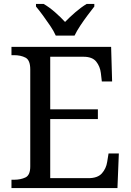

<svg xmlns="http://www.w3.org/2000/svg" viewBox="-20 -951 663 971"><path d="M38 0V-42H51Q84 -42 108.5 -53.5Q133 -65 133 -109V-600Q133 -647 109 -659.5Q85 -672 51 -672H38V-714H542L547 -539H495L490 -582Q486 -615 466.5 -639.5Q447 -664 402 -664H234V-398H475V-349H234V-50H427Q474 -50 495.5 -74.5Q517 -99 522 -132L529 -175H581L574 0ZM262 -771Q252 -794 234 -820.5Q216 -847 197 -873Q178 -899 162 -918V-931H201Q230 -914 258.5 -889Q287 -864 309 -840Q332 -864 361 -889Q390 -914 418 -931H457V-918Q442 -899 422.5 -873Q403 -847 385.5 -820.5Q368 -794 357 -771Z"/></svg>

Font: Noto Serif Makasar
Style: Regular
Weight: 400
Designer: Sérgio Martins
Version: Version 1.001; ttfautohint (v1.8.4.7-5d5b)